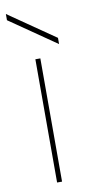

<svg xmlns="http://www.w3.org/2000/svg" viewBox="-118 -727 351 761"><g transform="rotate(-10 57.5 -346.5)"><path d="M48 0V-496H68V0ZM151 -539 -36 -668V-693L151 -564Z"/></g></svg>

Font: DM Sans 36pt Thin
Style: Regular
Weight: 250
Designer: Colophon Foundry, Jonny Pinhorn
Foundry: Colophon Foundry
Version: Version 4.004;gftools[0.9.30]